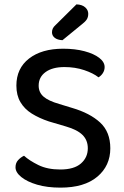

<svg xmlns="http://www.w3.org/2000/svg" viewBox="-20 -845 569 879"><path d="M256 -69Q319 -69 350.5 -96.5Q382 -124 382 -166Q382 -203 358 -227Q334 -251 282 -266L204 -289Q159 -304 125.5 -325Q92 -346 73.5 -377.5Q55 -409 55 -453Q55 -532 113 -577Q171 -622 269 -622Q324 -622 367 -610.5Q410 -599 434.5 -580Q459 -561 459 -538Q459 -523 451 -510.5Q443 -498 431 -491Q407 -510 365.5 -524Q324 -538 275 -538Q220 -538 188.5 -515Q157 -492 157 -453Q157 -422 179.5 -402.5Q202 -383 251 -369L310 -351Q392 -327 438.5 -284Q485 -241 485 -166Q485 -86 425.5 -36Q366 14 257 14Q196 14 150 0.5Q104 -13 77.5 -34.5Q51 -56 51 -79Q51 -99 63 -112Q75 -125 90 -132Q114 -110 155.5 -89.5Q197 -69 256 -69ZM234 -730 330 -825Q356 -824 370 -811.5Q384 -799 384 -782Q384 -767 377.5 -756.5Q371 -746 354 -733L266 -661Q243 -662 230.5 -672Q218 -682 218 -697Q218 -707 222 -715Q226 -723 234 -730Z"/></svg>

Font: Baloo Tamma 2 Medium
Style: Regular
Weight: 500
Designer: Divya Kowshik, Shuchita Grover and Ek Type
Foundry: Ek Type
Version: Version 1.700